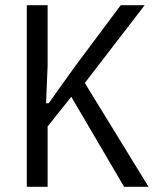

<svg xmlns="http://www.w3.org/2000/svg" viewBox="-20 -718 614 738"><path d="M254 -346 163 -232V0H83V-698H163V-465L157 -321H167L270 -465L444 -698H536L306 -399L551 0H457Z"/></svg>

Font: IBM Plex Sans Condensed
Style: Regular
Weight: 400
Width: 3
Designer: Mike Abbink, Paul van der Laan, Pieter van Rosmalen
Foundry: Bold Monday
Version: Version 1.1